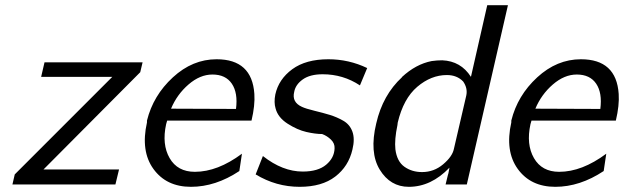

<svg xmlns="http://www.w3.org/2000/svg" viewBox="-20 -713 2412 742"><path d="M28 0 37 -39 414 -416H139L152 -472H531L522 -434L148 -58H440L426 0Z M548 -240V-247Q572 -344 648 -414Q724 -484 817 -484Q954 -484 963 -350Q966 -306 952 -247H626Q625 -245 624 -240Q623 -235 622 -233Q605 -155 635.5 -102Q666 -49 733 -49Q821 -49 915 -119L905 -52Q813 9 718 9Q623 9 573 -60Q523 -129 548 -240ZM641 -293 892 -292Q900 -354 876 -389.5Q852 -425 801 -425Q753 -425 708.5 -386.5Q664 -348 641 -293Z M968 -39 996 -110Q1072 -50 1150 -50Q1209 -50 1240.5 -76.5Q1272 -103 1273 -140Q1274 -159 1259 -173.5Q1244 -188 1225 -195Q1199 -195 1164 -203Q1129 -211 1091.5 -235Q1054 -259 1045 -294Q1038 -317 1044 -348Q1057 -407 1109.5 -445.5Q1162 -484 1249 -484Q1328 -484 1399 -450L1371 -383Q1306 -426 1227 -426Q1178 -426 1150 -406Q1122 -386 1117 -358Q1107 -318 1147 -300Q1162 -293 1195 -285Q1228 -277 1254.5 -269Q1281 -261 1306.5 -246.5Q1332 -232 1342 -204Q1352 -176 1342 -135Q1327 -70 1275.5 -30.5Q1224 9 1138 9Q1047 9 968 -39Z M1434 -236Q1459 -346 1534 -415H1533Q1587 -465 1648 -477Q1669 -480 1689 -480Q1761 -477 1800 -416L1863 -693H1943L1784 0H1702L1711 -37Q1713 -42 1714 -49L1717 -65Q1646 9 1560 9Q1488 9 1447.5 -57.5Q1407 -124 1434 -236ZM1517 -239Q1516 -235 1516 -230Q1504 -173 1508 -136Q1514 -89 1543 -68.5Q1572 -48 1611 -48Q1657 -48 1692.5 -78Q1728 -108 1734 -137L1782 -344Q1788 -372 1770 -398Q1746 -423 1707 -423Q1646 -423 1592.5 -377.5Q1539 -332 1517 -239Z M1956 -240V-247Q1980 -344 2056 -414Q2132 -484 2225 -484Q2362 -484 2371 -350Q2374 -306 2360 -247H2034Q2033 -245 2032 -240Q2031 -235 2030 -233Q2013 -155 2043.5 -102Q2074 -49 2141 -49Q2229 -49 2323 -119L2313 -52Q2221 9 2126 9Q2031 9 1981 -60Q1931 -129 1956 -240ZM2049 -293 2300 -292Q2308 -354 2284 -389.5Q2260 -425 2209 -425Q2161 -425 2116.5 -386.5Q2072 -348 2049 -293Z"/></svg>

Font: Coval
Style: Light Italic
Weight: 300
Foundry: Context Ltd
Version: Version 001.000